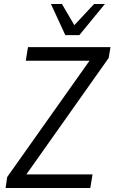

<svg xmlns="http://www.w3.org/2000/svg" viewBox="-20 -941 573 961"><path d="M8 0 16 -55 450 -668 448 -637H109L120 -705H533L524 -651L90 -37L92 -68H443L432 0ZM307 -765 235 -921H290L352 -815L451 -921H505L377 -765Z"/></svg>

Font: Nunito Sans 10pt Condensed
Style: Italic
Weight: 400
Width: 3
Italic angle: -9°
Designer: Vernon Adams
Foundry: Vernon Adams
Version: Version 3.101;gftools[0.9.27]